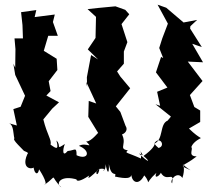

<svg xmlns="http://www.w3.org/2000/svg" viewBox="-20 -770 917 820"><path d="M590 -107C568 -143 586 -133 582 -93C520 -121 512 -115 526 -128C480 -135 532 -157 492 -210C473 -179 538 -200 516 -233L494 -292L472 -319L471 -311L536 -393L494 -443L480 -465L509 -498V-550L524 -590L499 -667L532 -709L515 -728L473 -743L399 -736L354 -731L390 -698L388 -608L355 -559L399 -516L369 -535L351 -440L352 -399L348 -421L391 -328L359 -339L357 -271L400 -201C405 -214 372 -164 348 -166C381 -132 347 -164 317 -147C370 -126 357 -84 307 -107C307 -145 301 -128 269 -125C246 -97 247 -131 257 -155C215 -128 244 -148 221 -170C235 -119 211 -143 196 -152C201 -174 182 -192 165 -260L203 -306L232 -333L178 -362L196 -381L188 -423L225 -471L222 -519L167 -553L186 -617H227L206 -676L214 -708L128 -697L135 -727L70 -718L76 -663L78 -606H42L46 -560L45 -481L37 -498L45 -450L87 -361L68 -314L37 -304L52 -234L17 -244C48 -237 30 -154 53 -181C26 -182 43 -166 81 -127C82 -124 107 -119 97 -112C63 -37 138 -41 135 -73C108 -69 137 2 147 -47C143 -52 191 17 169 20C232 -24 187 -23 242 30C215 15 238 -26 313 -2C311 -28 284 31 359 -19C371 -31 328 24 405 -50C395 8 372 -60 427 -48C409 -37 442 -33 427 -94C436 -27 447 -18 445 -69C456 -6 480 -41 471 -16C517 -6 546 -5 541 -33C538 6 571 28 596 -21C631 18 589 22 648 -32C631 8 686 -36 661 -44C688 21 726 -48 715 13C702 0 738 -42 759 -10C784 -86 724 -87 794 -43C738 -69 757 -53 820 -102C772 -103 820 -145 786 -145C808 -112 775 -144 830 -176C846 -185 838 -171 787 -221L835 -249V-298L810 -313L791 -364L845 -424L782 -507L847 -504L801 -583L842 -569L792 -648L793 -658L822 -685L764 -674L690 -737L653 -750L697 -669L673 -606L660 -565L677 -522L668 -527L646 -461L695 -396L651 -378L664 -318L644 -325L710 -272L696 -255C660 -240 680 -173 638 -156C661 -194 690 -146 657 -138C619 -168 672 -161 593 -104C627 -75 614 -74 573 -115Z"/></svg>

Font: Asimov Aggro
Style: Condensed
Weight: 500
Designer: Google
Version: Version 2.000980; 2014